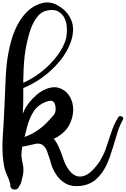

<svg xmlns="http://www.w3.org/2000/svg" viewBox="-71 -1434 1036 1583"><path d="M82 -735.4Q123 -750 164.1 -772.5Q205.1 -793.9 244.1 -822.3Q315.4 -873 374 -941.4Q433.6 -1008.8 463.9 -1085.9Q482.4 -1131.8 480.5 -1198.2Q479.5 -1264.6 446.3 -1307.6Q427.7 -1331.1 399.4 -1343.8Q371.1 -1355.5 331.1 -1349.6Q273.4 -1341.8 238.3 -1297.9Q203.1 -1252.9 183.6 -1198.2Q172.9 -1168.9 165 -1139.6Q157.2 -1109.4 151.4 -1084Q139.6 -1031.2 132.8 -977.5Q127 -923.8 124 -870.1Q119.1 -770.5 121.1 -668.9Q122.1 -568.4 115.2 -468.8Q109.4 -391.6 103.5 -313.5Q96.7 -234.4 104.5 -157.2Q108.4 -121.1 116.2 -84Q125 -46.9 121.1 -10.7Q117.2 22.5 108.4 46.9Q98.6 71.3 86.9 102.5Q83 113.3 74.2 121.1Q66.4 128.9 55.7 128.9Q54.7 128.9 52.7 128.9Q51.8 128.9 50.8 128.9Q49.8 128.9 47.9 128.9Q20.5 127 14.6 103.5Q8.8 79.1 29.3 63.5Q43 54.7 48.8 35.2Q53.7 16.6 54.7 -6.8Q56.6 -50.8 49.8 -100.6Q43.9 -150.4 47.9 -178.7Q61.5 -262.7 77.1 -357.4Q93.8 -452.1 131.8 -530.3Q154.3 -576.2 205.1 -627.9Q255.9 -680.7 316.4 -703.1Q348.6 -714.8 381.8 -714.8Q415 -713.9 446.3 -695.3Q478.5 -676.8 497.1 -648.4Q516.6 -620.1 525.4 -586.9Q541 -526.4 522.5 -460Q503.9 -392.6 460 -349.6Q396.5 -288.1 304.7 -266.6Q213.9 -245.1 130.9 -227.5Q126 -245.1 121.1 -262.7Q116.2 -280.3 111.3 -297.9Q148.4 -303.7 186.5 -320.3Q224.6 -335.9 262.7 -338.9Q283.2 -340.8 302.7 -335.9Q323.2 -332 342.8 -317.4Q366.2 -300.8 381.8 -278.3Q398.4 -254.9 410.2 -229.5Q432.6 -181.6 449.2 -128.9Q465.8 -76.2 495.1 -35.2Q521.5 0 548.8 12.7Q576.2 25.4 603.5 20.5Q645.5 13.7 683.6 -22.5Q721.7 -59.6 751 -103.5Q765.6 -127.9 777.3 -151.4Q790 -175.8 796.9 -195.3Q821.3 -263.7 843.8 -334Q865.2 -404.3 903.3 -465.8Q914.1 -483.4 932.6 -473.6Q945.3 -467.8 945.3 -457Q945.3 -452.1 941.4 -445.3Q916 -400.4 897.5 -342.8Q879.9 -284.2 861.3 -222.7Q849.6 -183.6 835.9 -144.5Q822.3 -105.5 805.7 -70.3Q773.4 -3.9 723.6 42Q673.8 88.9 592.8 98.6Q506.8 108.4 450.2 66.4Q393.6 24.4 361.3 -51.8Q356.4 -65.4 350.6 -82Q345.7 -99.6 340.8 -118.2Q330.1 -152.3 317.4 -185.5Q304.7 -219.7 283.2 -236.3Q256.8 -257.8 209 -246.1Q160.2 -234.4 130.9 -227.5Q96.7 -219.7 86.9 -253.9Q77.1 -288.1 111.3 -297.9Q172.9 -316.4 225.6 -350.6Q278.3 -383.8 323.2 -431.6Q346.7 -456.1 368.2 -480.5Q390.6 -504.9 387.7 -542Q384.8 -586.9 365.2 -598.6Q345.7 -610.4 303.7 -592.8Q235.4 -564.5 203.1 -509.8Q169.9 -456.1 152.3 -387.7Q137.7 -328.1 121.1 -263.7Q104.5 -199.2 105.5 -137.7Q106.4 -118.2 108.4 -94.7Q110.4 -71.3 112.3 -46.9Q115.2 0 109.4 44.9Q103.5 89.8 72.3 118.2Q66.4 103.5 59.6 88.9Q53.7 74.2 46.9 58.6Q47.9 58.6 49.8 58.6Q50.8 58.6 51.8 58.6Q43.9 70.3 35.2 81.1Q27.3 92.8 18.6 103.5Q6.8 51.8 -14.6 6.8Q-35.2 -38.1 -42 -92.8Q-50.8 -151.4 -50.8 -210.9Q-50.8 -218.8 -50.8 -226.6Q-50.8 -278.3 -46.9 -329.1Q-39.1 -443.4 -34.2 -557.6Q-30.3 -670.9 -24.4 -786.1Q-23.4 -821.3 -19.5 -861.3Q-16.6 -902.3 -10.7 -944.3Q1 -1023.4 23.4 -1104.5Q46.9 -1185.5 85.9 -1252Q119.1 -1307.6 165 -1349.6Q211.9 -1390.6 275.4 -1408.2Q295.9 -1414.1 317.4 -1414.1Q360.4 -1415 405.3 -1389.6Q470.7 -1351.6 502 -1297.9Q531.2 -1248 531.2 -1196.3Q532.2 -1143.6 513.7 -1090.8Q483.4 -1002.9 418.9 -926.8Q354.5 -849.6 273.4 -792Q230.5 -761.7 184.6 -737.3Q138.7 -712.9 92.8 -697.3Q74.2 -690.4 69.3 -709Q64.5 -728.5 82 -735.4Z"/></svg>

Font: Digory Doodles
Style: Regular
Weight: 400
Designer: Holds Worth Design
Version: Version 1.0